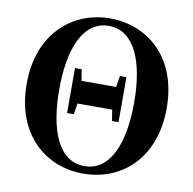

<svg xmlns="http://www.w3.org/2000/svg" viewBox="-85 -853 966 959"><g transform="rotate(10 397.5 -373.5)"><path d="M486 -435H310L301 -492H267V-264H301L310 -320H486L495 -264H528V-492H495ZM398 -18C266 -18 208 -168 208 -374C208 -578 266 -729 398 -729C529 -729 588 -578 588 -374C588 -168 529 -18 398 -18ZM398 -767C211 -767 43 -632 43 -374C43 -113 210 20 398 20C587 20 753 -114 753 -374C753 -633 586 -767 398 -767Z"/></g></svg>

Font: Noto Serif TC Black
Style: Regular
Weight: 900
Version: Version 1.001;PS 1.001;hotconv 16.6.54;makeotf.lib2.5.65590